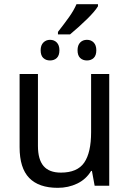

<svg xmlns="http://www.w3.org/2000/svg" viewBox="-20 -891 623 921"><path d="M504 0H434L421 -71H417Q393 -31 350.5 -10.5Q308 10 257 10Q166 10 120 -37.5Q74 -85 74 -185V-536H162V-191Q162 -126 189 -94.5Q216 -63 272 -63Q351 -63 384 -111Q417 -159 417 -257V-536H504ZM258 -738Q290 -779 312 -810Q334 -841 347 -871H450V-861Q435 -836 396.5 -798.5Q358 -761 316 -726H258ZM175 -650Q175 -674 188 -687Q201 -700 220 -700Q240 -700 252.5 -687Q265 -674 265 -650Q265 -625 252.5 -613Q240 -601 220 -601Q200 -601 187.5 -613Q175 -625 175 -650ZM352 -650Q352 -674 364.5 -687Q377 -700 397 -700Q417 -700 429.5 -687Q442 -674 442 -650Q442 -625 429.5 -613Q417 -601 397 -601Q377 -601 364.5 -613Q352 -625 352 -650Z"/></svg>

Font: Noto Sans Display
Style: Regular
Weight: 400
Designer: Monotype Design team
Foundry: Monotype Imaging Inc.
Version: Version 1.000